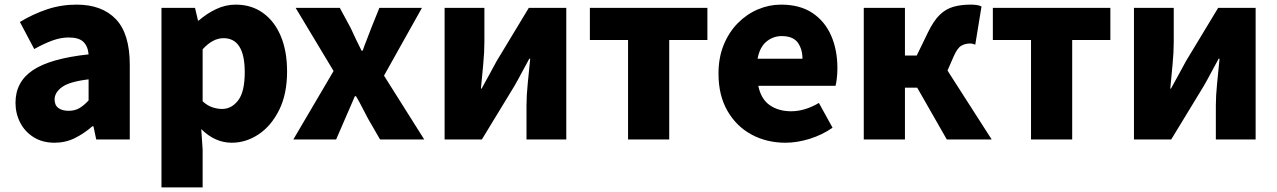

<svg xmlns="http://www.w3.org/2000/svg" viewBox="-20 -603 5520 830"><path d="M216 14Q164 14 126 -9.5Q88 -33 67.5 -72.5Q47 -112 47 -159Q47 -249 122 -299.5Q197 -350 363 -368Q360 -403 340.5 -422Q321 -441 277 -441Q243 -441 207 -428Q171 -415 128 -391L66 -508Q122 -542 183 -562.5Q244 -583 311 -583Q421 -583 481 -520Q541 -457 541 -323V0H396L384 -57H379Q344 -26 303.5 -6Q263 14 216 14ZM277 -124Q304 -124 324 -136Q344 -148 363 -169V-260Q280 -250 248 -226.5Q216 -203 216 -173Q216 -148 232.5 -136Q249 -124 277 -124Z M678 207V-569H823L836 -514H839Q873 -544 914 -563.5Q955 -583 999 -583Q1067 -583 1117 -547Q1167 -511 1194 -446.5Q1221 -382 1221 -294Q1221 -196 1186.5 -127Q1152 -58 1097.5 -22Q1043 14 982 14Q909 14 850 -45L856 44V207ZM940 -132Q981 -132 1009.5 -169Q1038 -206 1038 -291Q1038 -438 946 -438Q900 -438 856 -390V-165Q877 -146 898.5 -139Q920 -132 940 -132Z M1248 0 1422 -296 1258 -569H1449L1496 -482Q1507 -457 1519 -432.5Q1531 -408 1543 -384H1548Q1556 -408 1566 -432.5Q1576 -457 1585 -482L1620 -569H1804L1640 -276L1814 0H1623L1571 -90Q1558 -114 1545.5 -139Q1533 -164 1519 -187H1514Q1504 -164 1493.5 -139.5Q1483 -115 1472 -90L1433 0Z M1902 0V-569H2074V-421Q2074 -379 2069 -325.5Q2064 -272 2059 -220H2062Q2076 -246 2095 -280Q2114 -314 2127 -339L2266 -569H2428V0H2256V-148Q2256 -190 2261.5 -243.5Q2267 -297 2272 -349H2268Q2254 -324 2235.5 -289Q2217 -254 2203 -230L2063 0Z M2695 0V-430H2530V-569H3038V-430H2873V0Z M3376 14Q3294 14 3228.5 -21.5Q3163 -57 3124.5 -124Q3086 -191 3086 -285Q3086 -354 3108.5 -409Q3131 -464 3169.5 -503Q3208 -542 3256.5 -562.5Q3305 -583 3356 -583Q3438 -583 3492 -547Q3546 -511 3573 -449Q3600 -387 3600 -309Q3600 -285 3597.5 -264Q3595 -243 3592 -232H3258Q3270 -174 3308 -148Q3346 -122 3400 -122Q3459 -122 3520 -158L3579 -51Q3535 -20 3480.5 -3Q3426 14 3376 14ZM3255 -349H3449Q3449 -391 3428.5 -419Q3408 -447 3359 -447Q3322 -447 3293 -423Q3264 -399 3255 -349Z M3714 0V-569H3892V-363H3943L3992 -464Q4016 -513 4042 -538.5Q4068 -564 4101 -573.5Q4134 -583 4176 -583Q4189 -583 4201 -581.5Q4213 -580 4223 -575L4196 -410Q4191 -412 4185.5 -413.5Q4180 -415 4174 -415Q4153 -415 4136 -405.5Q4119 -396 4103 -360L4076 -298L4267 0H4073L3945 -224H3892V0Z M4437 0V-430H4272V-569H4780V-430H4615V0Z M4882 0V-569H5054V-421Q5054 -379 5049 -325.5Q5044 -272 5039 -220H5042Q5056 -246 5075 -280Q5094 -314 5107 -339L5246 -569H5408V0H5236V-148Q5236 -190 5241.5 -243.5Q5247 -297 5252 -349H5248Q5234 -324 5215.5 -289Q5197 -254 5183 -230L5043 0Z"/></svg>

Font: Source Han Sans CN Heavy
Style: Regular
Weight: 900
Designer: Ryoko NISHIZUKA 西塚涼子 (kana, bopomofo & ideographs); Paul D. Hunt (Latin, Greek & Cyrillic); Sandoll Communications 산돌커뮤니
Foundry: Adobe
Version: Version 2.000;hotconv 1.0.107;makeotfexe 2.5.65593